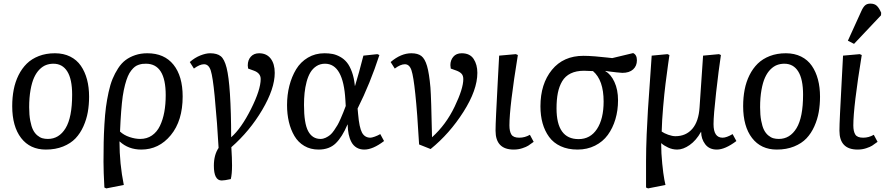

<svg xmlns="http://www.w3.org/2000/svg" viewBox="-20 -817 4917 1067"><path d="M47.9 -227.1Q47.9 -275.9 56.2 -318.8Q64.5 -361.8 83 -399.2Q101.6 -436.5 128.9 -463.4Q156.2 -490.2 196 -505.6Q235.8 -521 285.2 -521Q333 -521 369.9 -502.7Q406.7 -484.4 429.4 -451.4Q452.1 -418.5 463.6 -375.2Q475.1 -332 475.1 -279.8Q475.1 -234.9 468 -194.3Q460.9 -153.8 443.6 -115Q426.3 -76.2 399.7 -48.1Q373 -20 330.8 -2.9Q288.6 14.2 234.9 14.2Q147 14.2 97.4 -50Q47.9 -114.3 47.9 -227.1ZM246.1 -44.9Q308.1 -44.9 344.5 -104.7Q380.9 -164.6 380.9 -291Q380.9 -377 354 -419.9Q327.1 -462.9 276.9 -462.9Q255.4 -462.9 236.3 -455.8Q217.3 -448.7 199.7 -431.2Q182.1 -413.6 169.7 -386.5Q157.2 -359.4 149.7 -317.1Q142.1 -274.9 142.1 -221.2Q142.1 -178.2 148.2 -146Q154.3 -113.8 163.8 -95Q173.3 -76.2 187.5 -64.5Q201.7 -52.7 215.6 -48.8Q229.5 -44.9 246.1 -44.9Z M765.1 14.2Q693.8 14.2 645 -30.8H644Q644 92.3 668 210.9L570.8 230L560.1 225.1Q555.2 136.2 555.2 82Q555.2 21 556.2 -25.9Q557.1 -72.8 560.3 -126.7Q563.5 -180.7 568.8 -221.4Q574.2 -262.2 583.5 -304.9Q592.8 -347.7 605.5 -378.4Q618.2 -409.2 636.5 -437.5Q654.8 -465.8 678 -483.2Q701.2 -500.5 731.7 -510.7Q762.2 -521 798.8 -521Q893.1 -521 944.1 -457.5Q995.1 -394 995.1 -280.8Q995.1 -146 929.2 -65.9Q863.3 14.2 765.1 14.2ZM791 -462.9Q779.8 -462.9 771.2 -461.9Q762.7 -460.9 750.7 -457Q738.8 -453.1 729.5 -446Q720.2 -439 709.5 -425.5Q698.7 -412.1 690.7 -393.3Q682.6 -374.5 675 -346.2Q667.5 -317.9 662.1 -282.2Q652.3 -212.4 647 -85.9Q668.5 -65.9 700 -55.4Q731.4 -44.9 758.8 -44.9Q796.4 -44.9 824.5 -64.2Q852.5 -83.5 868.9 -117.7Q885.3 -151.9 893.1 -194.6Q900.9 -237.3 900.9 -288.1Q900.9 -462.9 791 -462.9Z M1506.8 -412.1Q1506.8 -324.2 1437.3 -206.3Q1367.7 -88.4 1265.6 1Q1269.5 62.5 1269.5 103Q1269.5 149.9 1262.7 178.2Q1227.5 186 1211.9 186Q1168.5 186 1168.5 104Q1168.5 43.9 1194.8 4.9Q1188 -124.5 1172.9 -283.2Q1162.6 -389.2 1151.4 -424.6Q1140.1 -460 1113.8 -460Q1090.3 -460 1057.6 -436L1034.7 -472.2Q1062.5 -496.6 1093.3 -508.8Q1124 -521 1147.5 -521Q1186.5 -521 1206.8 -504.6Q1227.1 -488.3 1239.3 -440.2Q1251.5 -392.1 1257.8 -295.9Q1264.6 -190.9 1264.6 -54.2Q1320.8 -103.5 1374.8 -210.9Q1428.7 -318.4 1428.7 -377.9Q1428.7 -411.1 1389.6 -424.8L1358.9 -436Q1356.9 -447.8 1356.9 -453.1Q1356.9 -483.4 1374 -502.2Q1391.1 -521 1419.9 -521Q1461.4 -521 1484.1 -491.7Q1506.8 -462.4 1506.8 -412.1Z M1750.5 14.2Q1705.6 14.2 1671.1 -6.1Q1636.7 -26.4 1616.2 -61.3Q1595.7 -96.2 1585.4 -139.6Q1575.2 -183.1 1575.2 -232.9Q1575.2 -289.6 1588.1 -340.3Q1601.1 -391.1 1625.7 -431.9Q1650.4 -472.7 1691.2 -496.8Q1731.9 -521 1783.2 -521Q1807.6 -521 1828.1 -517.1Q1848.6 -513.2 1870.4 -501.2Q1892.1 -489.3 1908 -469.7Q1923.8 -450.2 1935.8 -417.2Q1947.8 -384.3 1952.1 -339.8H1953.1Q1975.1 -411.6 1999.5 -507.8L2077.1 -516.1L2088.4 -511.2Q2037.1 -353 1967.3 -213.9L1970.2 -182.1Q1976.6 -107.9 1991.9 -79.8Q2007.3 -51.8 2038.6 -51.8Q2045.9 -51.8 2062.5 -57.6Q2079.1 -63.5 2093.3 -71.8L2114.3 -33.2Q2052.2 14.2 2004.4 14.2Q1980 14.2 1961.7 3.2Q1943.4 -7.8 1932.9 -27.6Q1922.4 -47.4 1917.5 -71.5Q1912.6 -95.7 1912.1 -125H1911.1Q1881.8 -55.7 1845.9 -20.8Q1810.1 14.2 1750.5 14.2ZM1761.2 -44.9Q1775.9 -44.9 1789.8 -51.5Q1803.7 -58.1 1814.5 -66.9Q1825.2 -75.7 1836.9 -92.8Q1848.6 -109.9 1856 -122.6Q1863.3 -135.3 1873.3 -158.2Q1883.3 -181.2 1887.9 -192.9Q1892.6 -204.6 1901.4 -228L1899.4 -261.2Q1888.2 -462.9 1786.1 -462.9Q1759.3 -462.9 1738.5 -449.5Q1717.8 -436 1704.8 -414.3Q1691.9 -392.6 1683.8 -362.1Q1675.8 -331.5 1672.6 -300.5Q1669.4 -269.5 1669.4 -233.9Q1669.4 -131.3 1692.6 -88.1Q1715.8 -44.9 1761.2 -44.9Z M2309.1 -14.2Q2298.8 -194.3 2288.1 -293.9Q2277.8 -393.1 2266.6 -426.5Q2255.4 -460 2230 -460Q2206.1 -460 2173.8 -436L2150.9 -472.2Q2208 -521 2266.1 -521Q2301.8 -521 2321.5 -505.9Q2341.3 -490.7 2353.3 -450Q2365.2 -409.2 2372.1 -330.1Q2376.5 -273.9 2380.9 -54.2Q2458.5 -124 2506.6 -224.4Q2554.7 -324.7 2554.7 -377Q2554.7 -397 2544.7 -407.5Q2534.7 -418 2516.1 -424.8L2484.9 -436Q2482.9 -449.7 2482.9 -455.1Q2482.9 -482.4 2499.3 -501.7Q2515.6 -521 2545.9 -521Q2591.3 -521 2612.1 -489.5Q2632.8 -458 2632.8 -412.1Q2632.8 -316.9 2555.4 -195.3Q2478 -73.7 2373 11.2Z M2846.7 -516.1 2857.9 -511.2Q2811 -223.6 2811 -120.1Q2811 -86.9 2822 -69.3Q2833 -51.8 2865.7 -51.8Q2897 -51.8 2924.8 -67.9L2945.8 -28.8Q2926.8 -14.6 2915.8 -7.6Q2904.8 -0.5 2882.6 6.8Q2860.4 14.2 2835 14.2Q2733.9 14.2 2733.9 -90.8Q2733.9 -119.1 2737.1 -185.5Q2740.2 -252 2746.3 -365.7Q2752.4 -479.5 2753.9 -507.8Z M3498.5 -522Q3519.5 -512.7 3519.5 -481.9Q3519.5 -450.7 3498.5 -431.4Q3477.5 -412.1 3438.5 -412.1Q3430.7 -412.1 3407.2 -414.8Q3383.8 -417.5 3364.3 -419.9L3344.7 -422.9V-420.9Q3374.5 -404.8 3394.5 -361.8Q3414.6 -318.8 3414.6 -259.8Q3414.6 -203.1 3399.9 -154.1Q3385.3 -105 3357.7 -67.1Q3330.1 -29.3 3286.6 -7.6Q3243.2 14.2 3189.5 14.2Q3136.2 14.2 3095.9 -4.4Q3055.7 -22.9 3031.5 -56.2Q3007.3 -89.4 2995.4 -131.8Q2983.4 -174.3 2983.4 -226.1Q2983.4 -350.6 3047.1 -428.7Q3110.8 -506.8 3222.7 -506.8Q3248.5 -506.8 3288.3 -503.7Q3328.1 -500.5 3355.5 -497.1L3382.3 -494.1ZM3334.5 -252.9Q3334.5 -371.6 3275.4 -421.9Q3236.8 -423.8 3225.6 -423.8Q3182.1 -423.8 3151.6 -408.9Q3121.1 -394 3104.2 -365.5Q3087.4 -336.9 3080.1 -300.3Q3072.8 -263.7 3072.8 -214.8Q3072.8 -43.9 3195.3 -43.9Q3260.7 -43.9 3297.6 -100.1Q3334.5 -156.2 3334.5 -252.9Z M3963.4 14.2Q3921.4 14.2 3898.9 -15.6Q3876.5 -45.4 3876.5 -84H3875.5Q3848.6 -36.1 3812.5 -11Q3776.4 14.2 3743.7 14.2Q3716.8 14.2 3692.9 2.9Q3668.9 -8.3 3655.3 -21H3654.3Q3654.3 34.2 3660.2 92Q3666 149.9 3671.9 180.7L3678.2 210.9L3581.5 230L3570.3 225.1V79.1Q3570.3 11.2 3573.7 -69.8Q3577.1 -150.9 3580.8 -207Q3584.5 -263.2 3591.6 -362.3Q3598.6 -461.4 3601.6 -507.8L3689.5 -516.1L3700.2 -511.2Q3699.7 -509.3 3692.4 -456.5Q3685.1 -403.8 3678.5 -351.6Q3671.9 -299.3 3665.3 -223.1Q3658.7 -147 3657.2 -85.9Q3670.9 -76.2 3693.6 -68.1Q3716.3 -60.1 3733.4 -60.1Q3792 -60.1 3827.4 -101.1Q3862.8 -142.1 3867.7 -221.2L3887.2 -507.8L3975.6 -516.1L3986.3 -511.2Q3974.1 -430.7 3959.7 -303.2Q3945.3 -175.8 3945.3 -127Q3945.3 -51.8 3995.6 -51.8Q4017.6 -51.8 4051.3 -71.8L4072.3 -33.2Q4009.3 14.2 3963.4 14.2Z M4109.9 -227.1Q4109.9 -275.9 4118.2 -318.8Q4126.5 -361.8 4145 -399.2Q4163.6 -436.5 4190.9 -463.4Q4218.3 -490.2 4258.1 -505.6Q4297.9 -521 4347.2 -521Q4395 -521 4431.9 -502.7Q4468.8 -484.4 4491.5 -451.4Q4514.2 -418.5 4525.6 -375.2Q4537.1 -332 4537.1 -279.8Q4537.1 -234.9 4530 -194.3Q4522.9 -153.8 4505.6 -115Q4488.3 -76.2 4461.7 -48.1Q4435.1 -20 4392.8 -2.9Q4350.6 14.2 4296.9 14.2Q4209 14.2 4159.4 -50Q4109.9 -114.3 4109.9 -227.1ZM4308.1 -44.9Q4370.1 -44.9 4406.5 -104.7Q4442.9 -164.6 4442.9 -291Q4442.9 -377 4416 -419.9Q4389.2 -462.9 4338.9 -462.9Q4317.4 -462.9 4298.3 -455.8Q4279.3 -448.7 4261.7 -431.2Q4244.1 -413.6 4231.7 -386.5Q4219.2 -359.4 4211.7 -317.1Q4204.1 -274.9 4204.1 -221.2Q4204.1 -178.2 4210.2 -146Q4216.3 -113.8 4225.8 -95Q4235.4 -76.2 4249.5 -64.5Q4263.7 -52.7 4277.6 -48.8Q4291.5 -44.9 4308.1 -44.9Z M4766.1 -753.9Q4775.9 -776.4 4786.9 -786.6Q4797.9 -796.9 4816.9 -796.9Q4840.3 -796.9 4853.3 -784.2Q4866.2 -771.5 4877 -746.1L4876 -731.9L4726.1 -573.2L4691.9 -590.8ZM4757.8 -516.1 4769 -511.2Q4722.2 -223.6 4722.2 -120.1Q4722.2 -86.9 4733.2 -69.3Q4744.1 -51.8 4776.9 -51.8Q4808.1 -51.8 4835.9 -67.9L4856.9 -28.8Q4837.9 -14.6 4826.9 -7.6Q4815.9 -0.5 4793.7 6.8Q4771.5 14.2 4746.1 14.2Q4645 14.2 4645 -90.8Q4645 -119.1 4648.2 -185.5Q4651.4 -252 4657.5 -365.7Q4663.6 -479.5 4665 -507.8Z"/></svg>

Font: Literata Book
Style: Italic
Weight: 400
Italic angle: -3°
Designer: Latin by Veronika Burian and Jose Scaglione. Greek by Irene Vlachou. Cyrillic by Vera Evstafieva
Foundry: TypeTogether
Version: Version 1.003;PS 001.003;hotconv 1.0.88;makeotf.lib2.5.64775